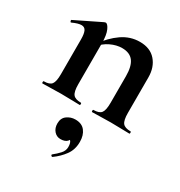

<svg xmlns="http://www.w3.org/2000/svg" viewBox="-161 -512 847 901"><g transform="rotate(30 263.0 -61.0)"><path d="M308 0Q305 0 305 -6Q305 -12 308 -12Q339 -12 350 -26.5Q361 -41 361 -81V-225Q361 -279 341.5 -305Q322 -331 280 -331Q250 -331 218.5 -316Q187 -301 168 -275L163 -287Q198 -337 242 -367.5Q286 -398 338 -398Q394 -398 424.5 -363Q455 -328 455 -273V-81Q455 -41 466.5 -26.5Q478 -12 509 -12Q512 -12 512 -6Q512 0 509 0Q489 0 463 -1Q437 -2 408 -2Q380 -2 354 -1Q328 0 308 0ZM39 0Q36 0 36 -6Q36 -12 39 -12Q70 -12 81 -26.5Q92 -41 92 -81V-269Q92 -300 85 -314.5Q78 -329 61 -329Q52 -329 40 -325.5Q28 -322 13 -315Q9 -313 7 -319Q5 -325 7 -326L146 -394Q152 -396 153 -396Q164 -396 175 -372Q186 -348 186 -303V-81Q186 -41 197.5 -26.5Q209 -12 240 -12Q243 -12 243 -6Q243 0 240 0Q220 0 194 -1Q168 -2 139 -2Q111 -2 85 -1Q59 0 39 0ZM252 275Q248 277 244.5 272.5Q241 268 245 265Q263 251 278 234.5Q293 218 293 198Q293 175 284 166Q275 157 261 156L288 137Q289 160 277.5 172Q266 184 242 184Q221 184 207 168Q193 152 193 127Q193 98 213 83.5Q233 69 258 69Q293 69 310.5 91.5Q328 114 328 150Q328 192 306 222Q284 252 252 275Z"/></g></svg>

Font: Cormorant Light
Style: Regular
Weight: 300
Designer: Christian Thalmann (Catharsis Fonts)
Foundry: Catharsis Fonts
Version: Version 4.000